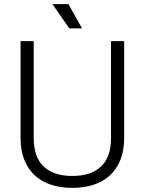

<svg xmlns="http://www.w3.org/2000/svg" viewBox="-20 -900 704 934"><path d="M332 14Q276 14 229.5 -1Q183 -16 150 -46Q117 -76 98.5 -122Q80 -168 80 -229V-700H144V-229Q144 -135 193 -89.5Q242 -44 332 -44Q422 -44 471 -89.5Q520 -135 520 -229V-700H584V-229Q584 -168 565.5 -122Q547 -76 514 -46Q481 -16 434.5 -1Q388 14 332 14ZM317 -762 235 -880H313L379 -762Z"/></svg>

Font: Space Grotesk Light
Style: Regular
Weight: 300
Designer: Florian Karsten
Foundry: Florian Karsten
Version: Version 2.000